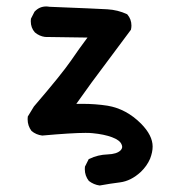

<svg xmlns="http://www.w3.org/2000/svg" viewBox="-20 -442 540 597"><path d="M243.7 84Q243.7 81.1 244.1 76.2L255.9 52.7L258.3 51.8Q284.2 39.1 314.9 38.1Q342.8 37.1 354.5 25.9Q359.9 20.5 359.9 14.6Q359.9 11.2 357.9 6.8Q352.5 -6.3 328.1 -15.4Q303.7 -24.4 268.6 -27.8Q259.8 -28.8 246.1 -28.8Q203.6 -28.8 111.3 -20.5Q92.3 -22.9 78.1 -34.7Q65.9 -50.8 65.9 -71.3Q65.9 -74.2 66.4 -79.6L85.4 -110.8Q171.4 -210.9 200.7 -253.4Q225.6 -290 252 -325.2L120.1 -327.1Q102.1 -329.6 88.4 -341.3Q75.7 -355.5 75.7 -376Q75.7 -378.9 76.2 -383.8L87.4 -405.8L88.4 -406.7Q103 -421.9 123.5 -421.9Q128.4 -421.9 133.8 -420.9Q282.7 -415 314 -413.1Q346.7 -411.1 375 -397.9L376 -397Q388.7 -382.3 388.7 -362.3Q388.7 -356.9 387.2 -349.6Q286.6 -215.3 264.6 -185.1L217.3 -119.1Q227.1 -119.1 236.8 -119.1Q276.9 -119.1 314.5 -113.3Q372.6 -103.5 418.5 -57.6Q454.6 -21 454.6 13.7Q454.6 30.8 446.8 51.3Q437 74.2 417.5 92.8Q387.2 120.6 353.5 125Q322.3 128.9 290 134.8Q271.5 132.3 256.3 120.6Q243.7 104.5 243.7 84Z"/></svg>

Font: Bakudai
Style: Bold
Weight: 700
Version: Version 1.48